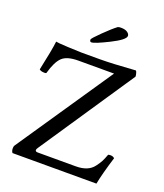

<svg xmlns="http://www.w3.org/2000/svg" viewBox="-152 -941 890 1042"><g transform="rotate(20 293.0 -420.5)"><path d="M231.4 -723.6Q231.4 -730.5 276.4 -774.4Q321.3 -818.4 347.7 -837.9Q353.5 -840.8 365.2 -840.8Q390.6 -840.8 403.3 -831.5Q416 -822.3 416 -811.5Q416 -789.1 337.9 -750Q259.8 -710.9 241.2 -710.9Q231.4 -710.9 231.4 -723.6ZM209 -640.6H315.4Q383.8 -640.6 520.5 -650.4Q523.4 -649.4 526.9 -637.7Q530.3 -626 530.3 -618.2L165 -74.2Q158.2 -64.5 158.2 -59.6Q158.2 -49.8 171.9 -49.8H392.6Q427.7 -49.8 453.1 -60.1Q478.5 -70.3 494.6 -91.8Q510.7 -113.3 518.1 -127.4Q525.4 -141.6 535.2 -168Q537.1 -170.9 548.8 -170.9Q563.5 -170.9 572.3 -162.1Q541 -60.5 529.3 0H44.9Q37.1 -8.8 37.1 -25.4Q37.1 -37.1 41 -42L415 -593.8H208Q143.6 -593.8 115.7 -566.9Q87.9 -540 69.3 -472.7Q68.4 -468.8 59.6 -468.8Q37.1 -468.8 28.3 -477.5Q54.7 -598.6 60.5 -649.4Q70.3 -646.5 131.3 -643.6Q192.4 -640.6 209 -640.6Z"/></g></svg>

Font: Crimson Text
Style: Regular
Weight: 400
Version: Version 0.13